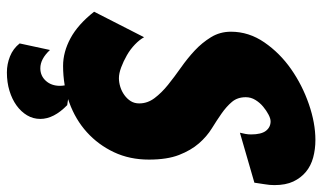

<svg xmlns="http://www.w3.org/2000/svg" viewBox="-209 -561 935 557"><g transform="rotate(90 258.5 -282.5)"><path d="M171 2Q131 2 91 -19.5Q51 -41 14 -88L88 -233Q95 -220 109 -206.5Q123 -193 140.5 -183Q158 -173 175.5 -166.5Q193 -160 207 -160Q219 -160 232 -164Q245 -168 256 -176Q267 -184 273.5 -194.5Q280 -205 280 -219Q280 -243 264.5 -263.5Q249 -284 226 -302.5Q203 -321 176 -340Q149 -359 126.5 -380Q104 -401 88 -427Q72 -453 72 -485Q72 -537 103 -582Q134 -627 180.5 -659.5Q227 -692 282 -711Q337 -730 386 -730Q413 -730 437 -723.5Q461 -717 478.5 -702.5Q496 -688 506.5 -666Q517 -644 517 -611Q517 -597 514.5 -583Q512 -569 510 -553L365 -511Q367 -519 368.5 -527Q370 -535 370 -543Q370 -573 359.5 -586.5Q349 -600 332 -600Q324 -600 312.5 -594Q301 -588 289.5 -578.5Q278 -569 270 -556Q262 -543 262 -528Q262 -504 275.5 -488Q289 -472 309 -458Q329 -444 352.5 -429.5Q376 -415 396 -392Q416 -369 429.5 -334.5Q443 -300 443 -247Q443 -191 421.5 -145.5Q400 -100 363.5 -67Q327 -34 277.5 -16Q228 2 171 2ZM190 165Q166 165 143.5 156Q121 147 106 128L125 40Q151 68 178 68Q200 68 214.5 52Q229 36 229 11Q229 -1 224 -19Q242 -17 253.5 -15Q265 -13 274.5 -11.5Q284 -10 285 -10Q325 29 325 68Q325 89 314.5 106.5Q304 124 286 137Q268 150 243.5 157.5Q219 165 190 165Z"/></g></svg>

Font: Bangers
Style: Regular
Weight: 400
Designer: vernon adams
Foundry: Vernon Adams
Version: Version 2.000